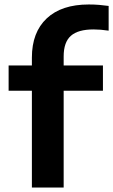

<svg xmlns="http://www.w3.org/2000/svg" viewBox="-20 -838 506 858"><path d="M122.5 0V-432.5H18.5V-545.5H122.5V-580.5Q122.5 -693.5 188.8 -755.8Q255 -818 377 -818Q402 -818 422.8 -816.2Q443.5 -814.5 465.5 -811.5V-701Q429 -706.5 398 -706.5Q329 -706.5 296.8 -678Q264.5 -649.5 264.5 -586V-545.5H440V-432.5H264.5V0Z"/></svg>

Font: Encode Sans Expanded Expanded SemiBold
Style: Regular
Weight: 600
Width: 7
Designer: Multiple Designers
Foundry: Impallari Type
Version: Version 3.000; ttfautohint (v1.8.3) -l 8 -r 50 -G 200 -x 14 